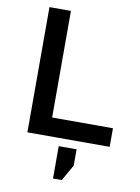

<svg xmlns="http://www.w3.org/2000/svg" viewBox="-99 -766 768 1057"><g transform="rotate(10 285.0 -237.0)"><path d="M90 -700H210V-104H550V0H90ZM273 45H373V136L322 226H273Z"/></g></svg>

Font: .
Style: 
Weight: 500
Designer: A.Korolkova, Vitaly Kuzmin
Foundry: ParaType Ltd
Version: Version 1.000; Glyphs 3.2, build 3192.0